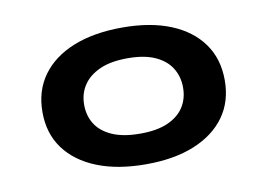

<svg xmlns="http://www.w3.org/2000/svg" viewBox="-55 -789 813 585"><g transform="rotate(-10 352.0 -496.5)"><path d="M354 -285Q266 -285 202.5 -310.5Q139 -336 104.5 -383Q70 -430 70 -496Q70 -562 104.5 -609.5Q139 -657 202.5 -682.5Q266 -708 354 -708Q441 -708 503.5 -682.5Q566 -657 600 -609.5Q634 -562 634 -496Q634 -430 600 -383Q566 -336 503.5 -310.5Q441 -285 354 -285ZM353 -380Q405 -380 438.5 -395Q472 -410 488.5 -436Q505 -462 505 -496Q505 -529 489 -555.5Q473 -582 439.5 -597.5Q406 -613 354 -613Q301 -613 267 -597.5Q233 -582 216 -556Q199 -530 199 -496Q199 -462 215.5 -436Q232 -410 266 -395Q300 -380 353 -380Z"/></g></svg>

Font: Syne
Style: Bold
Weight: 700
Designer: Lucas Descroix
Foundry: Bonjour Monde
Version: Version 2.200